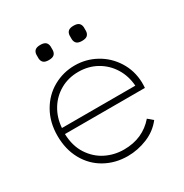

<svg xmlns="http://www.w3.org/2000/svg" viewBox="-156 -771 872 911"><g transform="rotate(-30 280.0 -315.5)"><path d="M286 17Q218 17 162.5 -14Q107 -45 75.5 -102Q44 -159 44 -233Q44 -307 76.5 -364Q109 -421 163.5 -451.5Q218 -482 281 -482Q343 -482 396.5 -452.5Q450 -423 483 -370.5Q516 -318 518 -253Q518 -231 517 -223H79Q81 -157 111 -111Q141 -65 187 -42Q233 -19 286 -19Q338 -19 379.5 -37.5Q421 -56 452 -92L479 -69Q446 -26 393.5 -4.5Q341 17 286 17ZM281 -447Q226 -447 182 -422Q138 -397 111.5 -353.5Q85 -310 81 -255H483Q479 -310 452 -353.5Q425 -397 380.5 -422Q336 -447 281 -447ZM150 -596Q150 -607 150 -617Q151 -632 160 -640Q169 -648 189 -648Q209 -648 218 -640Q227 -632 228 -617Q228 -607 228 -596Q227 -581 218 -573Q209 -565 189 -565Q169 -565 160 -573Q151 -581 150 -596ZM332 -596Q332 -607 332 -617Q333 -632 342 -640Q351 -648 371 -648Q391 -648 400 -640Q409 -632 410 -617Q410 -607 410 -596Q409 -581 400 -573Q391 -565 371 -565Q351 -565 342 -573Q333 -581 332 -596Z"/></g></svg>

Font: Kreadon
Style: Regular
Weight: 400
Designer: kohakuno
Foundry: StudioGnu
Version: Version 1.000;Glyphs 3.1.2 (3151)